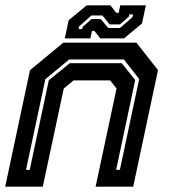

<svg xmlns="http://www.w3.org/2000/svg" viewBox="-22 -700 632 720"><path d="M-2.5 0 90.5 -437 215.5 -540H489.5L570.5 -437L477.5 0H336.5L415 -368L391 -398.5H254L217 -368L138.5 0ZM75.5 -63H89.5L161 -399L239.5 -463H434.5L485 -400L413.5 -63H427.5L500 -404L442.5 -477H237.5L148 -403ZM221 -556 235.5 -624 303 -680H392L414 -652H423L429 -680H525L510.5 -612L443 -556H354L332 -584H323L317 -556ZM272.5 -591H286.5L288 -599L321 -628.5H356L384 -595H428L475 -636L477 -646H463L461.5 -638L428 -608.5H389L362 -642H321L274.5 -601Z"/></svg>

Font: Tourney Thin
Style: Italic
Weight: 100
Italic angle: -12°
Designer: Tyler Finck
Foundry: Etcetera Type Co
Version: Version 1.015